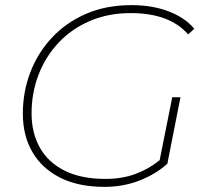

<svg xmlns="http://www.w3.org/2000/svg" viewBox="-20 -724 814 748"><path d="M387 4Q285 4 214 -32Q143 -68 106 -132Q69 -196 69 -281Q69 -366 98 -442Q127 -518 182 -577Q237 -636 315 -670Q393 -704 492 -704Q574 -704 637.5 -679.5Q701 -655 737 -612L713 -590Q641 -673 489 -673Q401 -673 329.5 -642Q258 -611 207.5 -557Q157 -503 130 -432.5Q103 -362 103 -282Q103 -206 135.5 -148.5Q168 -91 232 -59Q296 -27 391 -27Q455 -27 507 -46Q559 -65 602 -100L651 -345H683L632 -86Q586 -45 523 -20.5Q460 4 387 4Z"/></svg>

Font: Montserrat ExtraLight
Style: Italic
Weight: 200
Italic angle: -11.3°
Designer: Julieta Ulanovsky
Foundry: Julieta Ulanovsky
Version: Version 9.000; ttfautohint (v1.8.4.7-5d5b)